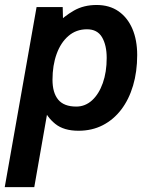

<svg xmlns="http://www.w3.org/2000/svg" viewBox="-58 -528 616 790"><path d="M-38.5 242 92.5 -499H200L202.5 -396.5L173 -427.5Q206 -461.5 246.2 -484.5Q286.5 -507.5 339.5 -507.5Q392.5 -507.5 429.8 -481.5Q467 -455.5 486.8 -409.2Q506.5 -363 506.5 -301.5Q506.5 -233 489.5 -175.8Q472.5 -118.5 440.8 -77Q409 -35.5 364.8 -12.8Q320.5 10 265 10Q204.5 10 169.5 -18.2Q134.5 -46.5 120.5 -85L145 -111.5L83 242ZM256 -89.5Q292.5 -89.5 320.8 -115.2Q349 -141 365 -186.2Q381 -231.5 381 -289.5Q381 -342 361.8 -374.8Q342.5 -407.5 300 -407.5Q255.5 -407.5 223.8 -380.2Q192 -353 175 -306Q158 -259 158 -200Q158 -146.5 181.5 -118Q205 -89.5 256 -89.5Z"/></svg>

Font: Cabin
Style: Bold Italic
Weight: 700
Width: 4
Italic angle: -10°
Designer: Pablo Impallari
Foundry: Pablo Impallari. http://www.impallari.com Igino Marini. http://www.ikern.com
Version: Version 3.001